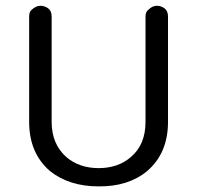

<svg xmlns="http://www.w3.org/2000/svg" viewBox="-20 -648 693 677"><path d="M82.8 -589.7Q82.8 -606.9 92 -613.8Q106.9 -627.6 122.4 -627.6Q137.9 -627.6 150 -618.4Q162.1 -609.2 162.1 -589.7V-218.4Q162.1 -140.2 213.8 -94.3Q259.8 -55.2 327.6 -55.2Q396.6 -55.2 441.4 -94.3Q493.1 -137.9 493.1 -218.4V-589.7Q493.1 -606.9 503.4 -613.8Q517.2 -627.6 532.8 -627.6Q548.3 -627.6 560.3 -618.4Q572.4 -609.2 572.4 -589.7V-218.4Q572.4 -108 498.9 -44.8Q432.2 10.3 327.6 9.2Q224.1 9.2 156.3 -44.8Q82.8 -108 82.8 -218.4Z"/></svg>

Font: Mallanna
Style: Regular
Weight: 400
Designer: Purushoth Kumar Guthula
Foundry: Andhrapradesh Society for Knowledge Networks
Version: Version 1.0.4; ttfautohint (vUNKNOWN) -l 7 -r 28 -G 50 -x 13